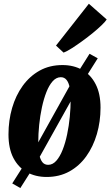

<svg xmlns="http://www.w3.org/2000/svg" viewBox="-20 -904 574 996"><path d="M85.5 71.5 43.5 47.5 95 -33.5 162 -136 354 -481 388.5 -536 444.5 -625 487 -601.5 430 -511 366 -413 171.5 -64.5 135 -6.5ZM304 -566.5Q362 -566.5 406.5 -541.5Q451 -516.5 476.2 -467.2Q501.5 -418 501.5 -345.5Q501.5 -273.5 482.5 -208.5Q463.5 -143.5 427.5 -93.2Q391.5 -43 339.8 -14.5Q288 14 222 14Q164 14 119.2 -11Q74.5 -36 49.2 -85Q24 -134 24 -207Q24 -279 42.8 -343.8Q61.5 -408.5 97.8 -458.8Q134 -509 185.8 -537.8Q237.5 -566.5 304 -566.5ZM295.5 -503.5Q272 -503.5 253.2 -482.5Q234.5 -461.5 220.8 -426.5Q207 -391.5 197.5 -347.2Q188 -303 183.2 -256Q178.5 -209 178.5 -165Q178.5 -128 183.8 -102Q189 -76 200 -62.5Q211 -49 230 -49Q253.5 -49 272.2 -70.2Q291 -91.5 305 -127Q319 -162.5 328.2 -206.5Q337.5 -250.5 342 -297.8Q346.5 -345 346.5 -388Q346.5 -424.5 341.5 -450Q336.5 -475.5 325.2 -489.5Q314 -503.5 295.5 -503.5ZM270.5 -667.5 441 -884.5 533.5 -803Q527 -792.5 508.2 -774.2Q489.5 -756 463 -734.2Q436.5 -712.5 408 -691.8Q379.5 -671 353.8 -654.5Q328 -638 310 -631Z"/></svg>

Font: Merriweather 24pt SemiCondensed Black
Style: Italic
Weight: 900
Width: 4
Italic angle: -7.8°
Designer: Eben Sorkin
Foundry: Eben Sorkin
Version: Version 2.101